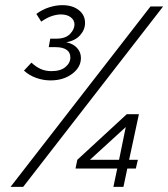

<svg xmlns="http://www.w3.org/2000/svg" viewBox="-20 -725 653 745"><path d="M176 -413Q148 -413 121 -422.5Q94 -432 73 -451L102 -482Q119 -466 137.5 -457.5Q156 -449 180 -449Q215 -449 234 -465Q253 -481 253 -502Q253 -522 238 -532Q223 -542 197 -542H169L175 -575H199Q234 -575 251.5 -593Q269 -611 269 -630Q269 -647 254.5 -658Q240 -669 216 -669Q201 -669 182 -663Q163 -657 140 -641L121 -671Q144 -688 170.5 -696.5Q197 -705 222 -705Q261 -705 285.5 -686Q310 -667 310 -636Q310 -610 291 -588.5Q272 -567 237 -561Q263 -556 278.5 -539.5Q294 -523 294 -500Q294 -464 260 -438.5Q226 -413 176 -413ZM420 0 435 -71H273L280 -105L472 -282H519L481 -105H515L507 -71H474L459 0ZM329 -105H442L468 -232ZM21 0 564 -700H613L70 0Z"/></svg>

Font: Red Hat Mono
Style: Italic
Weight: 300
Italic angle: -12°
Monospace: yes
Designer: Pentagram, MCKL
Foundry: Pentagram, MCKL
Version: Version 1.023